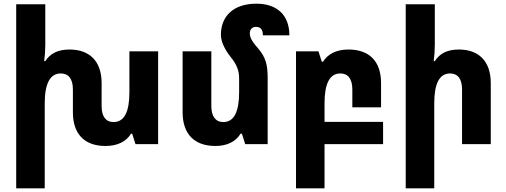

<svg xmlns="http://www.w3.org/2000/svg" viewBox="-20 -783 2751 1043"><path d="M683 -504V-282C683 -175 655 -120 597 -120C554 -120 532 -151 532 -207V-332C532 -450 467 -514 358 -514C292 -514 252 -491 226 -451H220C224 -480 226 -511 226 -540V-760H68V240H223V-222C223 -329 252 -384 310 -384C353 -384 376 -354 376 -297V-173C376 -54 440 10 553 10C618 10 666 -14 692 -57H698L716 0H839V-504Z M1434 -359C1434 -432 1423 -472 1383 -519C1357 -549 1337 -574 1337 -602C1337 -622 1349 -637 1370 -637C1396 -637 1408 -622 1408 -591H1552C1552 -702 1484 -763 1373 -763C1248 -763 1180 -695 1180 -594C1180 -562 1196 -521 1231 -476C1268 -431 1279 -398 1279 -356V-282C1279 -175 1251 -120 1193 -120C1151 -120 1128 -151 1128 -207V-504H972V-173C972 -54 1037 10 1150 10C1214 10 1261 -14 1287 -57H1294L1312 0H1434Z M2061 0V-121H1743V-222C1743 -329 1771 -384 1829 -384C1871 -384 1894 -354 1894 -297V-200H2050V-332C2050 -450 1986 -514 1873 -514C1808 -514 1761 -490 1735 -448H1728L1710 -504H1588V240H1743V0Z M2342 -760H2184V240H2339V-222C2339 -329 2367 -384 2425 -384C2467 -384 2490 -354 2490 -297V0H2646V-332C2646 -450 2581 -514 2473 -514C2407 -514 2368 -491 2342 -451H2336C2340 -480 2342 -511 2342 -540Z"/></svg>

Font: Noto Sans Armenian SemiCondensed Extra
Style: Regular
Weight: 800
Width: 4
Designer: Monotype Design Team
Foundry: Monotype Imaging Inc.
Version: Version 1.901